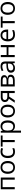

<svg xmlns="http://www.w3.org/2000/svg" viewBox="3248 -3833 825 7361"><g transform="rotate(-90 3660.5 -152.5)"><path d="M167 0H85.9V-535.2H535.2V0H453.1V-464.8H167Z M1168.9 -268.1Q1168.9 -137.2 1103 -63.7Q1037.1 9.8 920.9 9.8Q849.1 9.8 793.5 -23.9Q737.8 -57.6 707.5 -120.6Q677.2 -183.6 677.2 -268.1Q677.2 -398.9 742.7 -471.9Q808.1 -544.9 924.3 -544.9Q1036.6 -544.9 1102.8 -470.2Q1168.9 -395.5 1168.9 -268.1ZM761.2 -268.1Q761.2 -165.5 802.2 -111.8Q843.3 -58.1 922.9 -58.1Q1002.4 -58.1 1043.7 -111.6Q1085 -165 1085 -268.1Q1085 -370.1 1043.7 -423.1Q1002.4 -476.1 921.9 -476.1Q842.3 -476.1 801.8 -423.8Q761.2 -371.6 761.2 -268.1Z M1524.9 9.8Q1408.7 9.8 1345 -61.8Q1281.2 -133.3 1281.2 -264.2Q1281.2 -398.4 1345.9 -471.7Q1410.6 -544.9 1530.3 -544.9Q1568.8 -544.9 1607.4 -536.6Q1646 -528.3 1668 -517.1L1643.1 -448.2Q1616.2 -459 1584.5 -466.1Q1552.7 -473.1 1528.3 -473.1Q1365.2 -473.1 1365.2 -265.1Q1365.2 -166.5 1405 -113.8Q1444.8 -61 1522.9 -61Q1589.8 -61 1660.2 -89.8V-18.1Q1606.4 9.8 1524.9 9.8Z M2147.9 -465.8H1974.1V0H1893.1V-465.8H1721.2V-535.2H2147.9Z M2502.9 9.8Q2450.7 9.8 2407.5 -9.5Q2364.3 -28.8 2335 -68.8H2329.1Q2335 -22 2335 20V240.2H2253.9V-535.2H2319.8L2331.1 -461.9H2335Q2366.2 -505.9 2407.7 -525.4Q2449.2 -544.9 2502.9 -544.9Q2609.4 -544.9 2667.2 -472.2Q2725.1 -399.4 2725.1 -268.1Q2725.1 -136.2 2666.3 -63.2Q2607.4 9.8 2502.9 9.8ZM2491.2 -476.1Q2409.2 -476.1 2372.6 -430.7Q2335.9 -385.3 2335 -286.1V-268.1Q2335 -155.3 2372.6 -106.7Q2410.2 -58.1 2493.2 -58.1Q2562.5 -58.1 2601.8 -114.3Q2641.1 -170.4 2641.1 -269Q2641.1 -369.1 2601.8 -422.6Q2562.5 -476.1 2491.2 -476.1Z M3328.6 -268.1Q3328.6 -137.2 3262.7 -63.7Q3196.8 9.8 3080.6 9.8Q3008.8 9.8 2953.1 -23.9Q2897.5 -57.6 2867.2 -120.6Q2836.9 -183.6 2836.9 -268.1Q2836.9 -398.9 2902.3 -471.9Q2967.8 -544.9 3084 -544.9Q3196.3 -544.9 3262.5 -470.2Q3328.6 -395.5 3328.6 -268.1ZM2920.9 -268.1Q2920.9 -165.5 2961.9 -111.8Q3002.9 -58.1 3082.5 -58.1Q3162.1 -58.1 3203.4 -111.6Q3244.6 -165 3244.6 -268.1Q3244.6 -370.1 3203.4 -423.1Q3162.1 -476.1 3081.5 -476.1Q3002 -476.1 2961.4 -423.8Q2920.9 -371.6 2920.9 -268.1Z M3497.6 0H3402.8L3556.6 -226.1Q3494.6 -239.7 3461.7 -279.1Q3428.7 -318.4 3428.7 -377.9Q3428.7 -451.2 3478 -493.2Q3527.3 -535.2 3615.7 -535.2H3854V0H3772.9V-213.9H3637.7ZM3507.8 -377Q3507.8 -284.2 3642.6 -284.2H3772.9V-464.8H3626Q3507.8 -464.8 3507.8 -377Z M4460 -400.9Q4460 -348.6 4429.9 -321.5Q4399.9 -294.4 4345.7 -285.2V-280.8Q4414.1 -271.5 4445.6 -240.7Q4477.1 -210 4477.1 -155.8Q4477.1 -81.1 4422.1 -40.5Q4367.2 0 4261.7 0H4025.9V-535.2H4260.7Q4460 -535.2 4460 -400.9ZM4396 -161.1Q4396 -204.6 4363 -224.4Q4330.1 -244.1 4253.9 -244.1H4106.9V-67.9H4255.9Q4396 -67.9 4396 -161.1ZM4380.9 -393.1Q4380.9 -432.1 4350.8 -448.5Q4320.8 -464.8 4259.8 -464.8H4106.9V-314H4244.1Q4319.3 -314 4350.1 -332.5Q4380.9 -351.1 4380.9 -393.1Z M4923.8 0 4907.7 -76.2H4903.8Q4863.8 -25.9 4824 -8.1Q4784.2 9.8 4724.6 9.8Q4645 9.8 4599.9 -31.2Q4554.7 -72.3 4554.7 -147.9Q4554.7 -310.1 4814 -317.9L4904.8 -320.8V-354Q4904.8 -417 4877.7 -447Q4850.6 -477.1 4791 -477.1Q4724.1 -477.1 4639.6 -436L4614.7 -498Q4654.3 -519.5 4701.4 -531.7Q4748.5 -543.9 4795.9 -543.9Q4891.6 -543.9 4937.7 -501.5Q4983.9 -459 4983.9 -365.2V0ZM4740.7 -57.1Q4816.4 -57.1 4859.6 -98.6Q4902.8 -140.1 4902.8 -214.8V-263.2L4821.8 -259.8Q4725.1 -256.3 4682.4 -229.7Q4639.6 -203.1 4639.6 -147Q4639.6 -103 4666.3 -80.1Q4692.9 -57.1 4740.7 -57.1Z M5231.9 -535.2V-311H5531.7V-535.2H5612.8V0H5531.7V-241.2H5231.9V0H5150.9V-535.2Z M6010.7 9.8Q5892.1 9.8 5823.5 -62.5Q5754.9 -134.8 5754.9 -263.2Q5754.9 -392.6 5818.6 -468.8Q5882.3 -544.9 5989.7 -544.9Q6090.3 -544.9 6148.9 -478.8Q6207.5 -412.6 6207.5 -304.2V-252.9H5838.9Q5841.3 -158.7 5886.5 -109.9Q5931.6 -61 6013.7 -61Q6100.1 -61 6184.6 -97.2V-24.9Q6141.6 -6.3 6103.3 1.7Q6064.9 9.8 6010.7 9.8ZM5988.8 -477.1Q5924.3 -477.1 5886 -435.1Q5847.7 -393.1 5840.8 -318.8H6120.6Q6120.6 -395.5 6086.4 -436.3Q6052.2 -477.1 5988.8 -477.1Z M6706.5 -465.8H6532.7V0H6451.7V-465.8H6279.8V-535.2H6706.5Z M7264.6 -268.1Q7264.6 -137.2 7198.7 -63.7Q7132.8 9.8 7016.6 9.8Q6944.8 9.8 6889.2 -23.9Q6833.5 -57.6 6803.2 -120.6Q6772.9 -183.6 6772.9 -268.1Q6772.9 -398.9 6838.4 -471.9Q6903.8 -544.9 7020 -544.9Q7132.3 -544.9 7198.5 -470.2Q7264.6 -395.5 7264.6 -268.1ZM6856.9 -268.1Q6856.9 -165.5 6897.9 -111.8Q6939 -58.1 7018.6 -58.1Q7098.1 -58.1 7139.4 -111.6Q7180.7 -165 7180.7 -268.1Q7180.7 -370.1 7139.4 -423.1Q7098.1 -476.1 7017.6 -476.1Q6938 -476.1 6897.5 -423.8Q6856.9 -371.6 6856.9 -268.1Z"/></g></svg>

Font: WebKoruri
Style: Regular
Weight: 400
Foundry: lindwurm / mohemohe
Version: Version 1.00